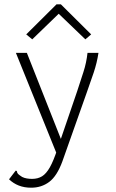

<svg xmlns="http://www.w3.org/2000/svg" viewBox="-20 -699 540 893"><path d="M125 174Q93 174 67.5 164Q42 154 22 135L48 101L54 94L59 98Q59 105 64 110Q69 115 83 124Q93 129 105 131Q117 133 129 133Q156 133 175.5 121Q195 109 212 79Q229 49 247 -6L339 -275Q354 -321 368 -364Q382 -407 387 -453H438Q431 -407 416 -362Q401 -317 384 -270L270 52Q245 120 209 147Q173 174 125 174ZM54 -453H105L269 -38L246 22ZM130 -516 102 -539 243 -679H263L404 -539L377 -516L253 -635Z"/></svg>

Font: Inconsolata Light
Style: Regular
Weight: 300
Designer: Raph Levien, Cyreal, Brenton Simpson
Foundry: Raph Levien, Cyreal, Google
Version: Version 3.001